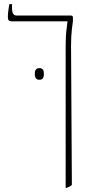

<svg xmlns="http://www.w3.org/2000/svg" viewBox="-20 -667 438 927"><path d="M297 -445Q297 -496 301.5 -527.5Q306 -559 306 -563V-564H37Q26 -564 22 -569Q18 -574 18 -585Q18 -609 25 -647H38V-627Q38 -592 60 -592H322Q332 -592 332 -583V-564Q331 -559 327 -525.5Q323 -492 323 -445L327 226Q320 233 302 240H297ZM169 -338Q183 -338 187.5 -330.5Q192 -323 192 -310Q192 -297 187.5 -289.5Q183 -282 169 -282Q148 -282 148 -310Q148 -338 169 -338Z"/></svg>

Font: Noto Serif Hebrew NarrowThin
Style: Regular
Weight: 250
Width: 4
Designer: Monotype Design Team
Foundry: Monotype Imaging Inc.
Version: Version 1.000